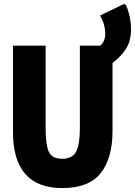

<svg xmlns="http://www.w3.org/2000/svg" viewBox="-20 -946 686 976"><path d="M297 10Q432 10 492 -66Q552 -142 552 -281V-626Q597 -660 621.5 -699.5Q646 -739 646 -797Q646 -822 641 -852Q636 -882 621 -920L610 -926L489 -867Q505 -837 510 -816Q515 -795 515 -776Q515 -736 490 -714H386V-294Q386 -212 367 -175.5Q348 -139 296 -139Q244 -139 228 -174.5Q212 -210 212 -290V-714H46V-275Q46 10 297 10Z"/></svg>

Font: Noto Sans Mono UI ExtraBold
Style: Regular
Weight: 800
Designer: Monotype Design team
Foundry: Monotype Imaging Inc.
Version: 1.000